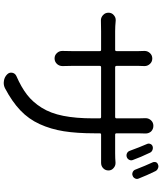

<svg xmlns="http://www.w3.org/2000/svg" viewBox="61 -888 878 1040"><g transform="rotate(90 500.0 -368.0)"><path d="M846.7 -648.4Q850.6 -638.7 845.7 -628.9Q840.8 -619.1 830.6 -615.7Q820.3 -612.3 810.5 -616.7Q800.8 -621.1 796.9 -631.8Q777.3 -685.5 759.8 -725.6Q755.9 -734.4 759.8 -743.7Q763.7 -752.9 773.4 -755.9Q783.2 -758.8 793.5 -754.4Q803.7 -750 807.6 -740.2Q831.1 -691.4 846.7 -648.4ZM702.1 -560.5Q702.1 -552.7 709 -552.7H810.5Q837.9 -552.7 860.4 -554.7Q862.3 -554.7 863.3 -554.7Q878.9 -554.7 890.6 -543.9Q903.3 -533.2 903.3 -516.6Q903.3 -499 890.6 -487.3Q878.9 -476.6 862.3 -476.6Q861.3 -476.6 860.4 -476.6Q835.9 -476.6 811.5 -476.6H709Q702.1 -476.6 702.1 -469.7V-442.4Q702.1 -344.7 690.9 -274.4Q679.7 -204.1 652.3 -144Q625 -84 577.6 -39.1Q530.3 5.9 458 43.9Q444.3 50.8 428.7 50.8Q423.8 50.8 418 49.8Q397.5 46.9 382.8 32.2Q371.1 20.5 374 4.9Q377 -10.7 391.6 -17.6Q452.1 -43.9 492.7 -75.2Q533.2 -106.4 563.5 -154.8Q593.8 -203.1 607.4 -271.5Q621.1 -339.8 621.1 -434.6V-469.7Q621.1 -476.6 613.3 -476.6H344.7Q336.9 -476.6 336.9 -469.7V-315.4L337.9 -267.6Q337.9 -251 327.1 -238.3Q314.5 -224.6 296.4 -224.6Q278.3 -224.6 266.6 -238.3Q255.9 -250 255.9 -266.6L256.8 -315.4V-469.7Q256.8 -476.6 250 -476.6H149.4Q125 -476.6 91.8 -475.6Q90.8 -475.6 89.8 -475.6Q74.2 -475.6 61.5 -487.3Q48.8 -499 48.8 -516.6Q48.8 -534.2 61.5 -544.9Q73.2 -555.7 87.9 -555.7Q89.8 -555.7 91.8 -555.7Q123 -552.7 149.4 -552.7H250Q256.8 -552.7 256.8 -560.5V-680.7L255.9 -711.9Q255.9 -728.5 267.6 -741.2Q279.3 -753.9 296.9 -753.9Q314.5 -753.9 326.2 -741.2Q337.9 -728.5 337.9 -711.9L336.9 -681.6V-560.5Q336.9 -552.7 344.7 -552.7H613.3Q621.1 -552.7 621.1 -560.5V-677.7L620.1 -717.8Q620.1 -734.4 631.8 -747.1Q643.6 -759.8 661.6 -759.8Q679.7 -759.8 692.4 -747.1Q703.1 -734.4 703.1 -717.8L702.1 -677.7ZM859.4 -755.9Q857.4 -760.7 857.4 -764.6Q857.4 -769.5 858.4 -773.4Q862.3 -782.2 872.1 -785.2Q877 -787.1 880.9 -787.1Q886.7 -787.1 892.6 -784.2Q902.3 -780.3 907.2 -770.5Q929.7 -724.6 947.3 -679.7Q949.2 -674.8 949.2 -670.9Q949.2 -665 946.3 -660.2Q941.4 -650.4 931.6 -647.5Q927.7 -645.5 922.9 -645.5Q917 -645.5 911.1 -648.4Q901.4 -653.3 898.4 -663.1Q877 -717.8 859.4 -755.9Z"/></g></svg>

Font: Gen Jyuu Gothic Regular
Style: Regular
Weight: 400
Designer: [Source Han Sans]
Ryoko NISHIZUKA  (kana & ideographs); Paul D. Hunt (Latin, Greek & Cyrillic); Wenlong ZHANG  (bopomofo
Version: Version 1.002.20150607